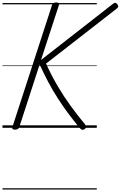

<svg xmlns="http://www.w3.org/2000/svg" viewBox="-20 -1035 978 1555"><path d="M101 15Q87 15 82 10Q77 5 80 -5L402 -996Q408 -1015 435 -1015Q464 -1015 458 -996L312 -549L890 -1000Q904 -1012 912.5 -1012Q921 -1012 930 -1001Q939 -989 938 -982Q937 -975 925 -965L353 -520Q397 -423 447 -338Q497 -253 552.5 -177Q608 -101 671 -25Q680 -15 678.5 -7Q677 1 665 11Q653 19 644 15.5Q635 12 625 1Q577 -57 533 -116Q489 -175 448.5 -238Q408 -301 371.5 -369.5Q335 -438 301 -513L136 -5Q133 5 124 10Q115 15 101 15ZM0 490H764V500H0ZM0 -20H764V0H0ZM0 -505H764V-500H0ZM0 -1010H764V-1000H0Z"/></svg>

Font: Playwrite AU TAS Guides
Style: Regular
Weight: 400
Designer: Veronika Burian, José Scaglione
Foundry: TypeTogether
Version: Version 1.003